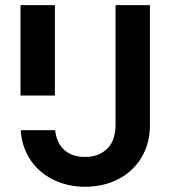

<svg xmlns="http://www.w3.org/2000/svg" viewBox="-20 -710 653 736"><path d="M179.7 -23.4Q123 -52.7 90.8 -106.4Q62.5 -154.3 59.6 -210.9H191.4Q196.3 -167 220.7 -140.6Q252 -108.4 305.7 -108.4Q359.4 -108.4 391.6 -140.6Q422.9 -171.9 422.9 -232.4V-690.4H554.7V-227.5Q554.7 -161.1 522.5 -106.4Q490.2 -52.7 433.6 -23.4Q377 5.9 305.7 5.9Q237.3 5.9 179.7 -23.4ZM58.6 -690.4H190.4V-343.8H58.6Z"/></svg>

Font: Dinish
Style: Bold
Weight: 700
Designer: Bert Driehuis
Foundry: Playbeing
Version: Version 3.006; git-39231f3c-release